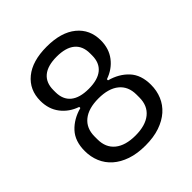

<svg xmlns="http://www.w3.org/2000/svg" viewBox="-196 -845 991 991"><g transform="rotate(-45 300.0 -349.0)"><path d="M300 12Q240 12 195 -3.5Q150 -19 119.5 -46Q89 -73 73.5 -110Q58 -147 58 -190Q58 -262 97 -304Q136 -346 199 -363V-371Q144 -390 111.5 -432.5Q79 -475 79 -535Q79 -615 137 -662.5Q195 -710 300 -710Q405 -710 463 -662.5Q521 -615 521 -535Q521 -475 488.5 -432.5Q456 -390 401 -371V-363Q464 -346 503 -304Q542 -262 542 -190Q542 -147 526.5 -110Q511 -73 480.5 -46Q450 -19 405 -3.5Q360 12 300 12ZM300 -61Q373 -61 413 -93.5Q453 -126 453 -186V-207Q453 -267 413 -299.5Q373 -332 300 -332Q227 -332 187 -299.5Q147 -267 147 -207V-186Q147 -126 187 -93.5Q227 -61 300 -61ZM300 -402Q366 -402 400 -430Q434 -458 434 -512V-527Q434 -581 400 -609Q366 -637 300 -637Q234 -637 200 -609Q166 -581 166 -527V-512Q166 -458 200 -430Q234 -402 300 -402Z"/></g></svg>

Font: IBM Plex Sans
Style: Regular
Weight: 400
Designer: Mike Abbink, Paul van der Laan, Pieter van Rosmalen
Foundry: Bold Monday
Version: Version 3.005